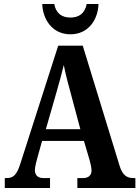

<svg xmlns="http://www.w3.org/2000/svg" viewBox="-20 -943 699 963"><path d="M333 -771C426 -771 472 -848 474 -923H415C405 -875 376 -855 333 -855C291 -855 261 -875 252 -923H192C194 -848 241 -771 333 -771ZM4 0H231V-50H197C169 -50 155 -65 155 -90C155 -107 163 -134 167 -150L191 -236H401L430 -138C434 -124 439 -102 439 -87C439 -62 421 -50 398 -50H368V0H659V-50H648C616 -50 594 -65 580 -111L395 -714H272L83 -125C64 -63 45 -50 14 -50H4ZM210 -295 264 -483C277 -527 290 -576 300 -617C308 -574 321 -525 334 -478L383 -295Z"/></svg>

Font: Noto Serif Tamil Condensed
Style: Bold
Weight: 700
Width: 3
Designer: Indian Type Foundry, Tom Grace, and the Monotype Design Team
Foundry: Monotype Imaging Inc.
Version: Version 2.004